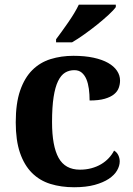

<svg xmlns="http://www.w3.org/2000/svg" viewBox="-20 -786 567 816"><path d="M294.9 9.8Q239.7 9.8 194.1 -4.4Q148.4 -18.6 115.7 -51.3Q83 -84 64.9 -136.7Q46.9 -189.5 46.9 -266.1Q46.9 -347.2 65.7 -401.4Q84.5 -455.6 117.4 -488.3Q150.4 -521 195.3 -534.9Q240.2 -548.8 292 -548.8Q340.3 -548.8 377.4 -540.8Q414.6 -532.7 439.5 -518.6Q464.4 -504.4 477.3 -485.1Q490.2 -465.8 490.2 -443.8Q490.2 -427.7 484.6 -412.4Q479 -397 464.6 -385.3Q450.2 -373.5 425 -366.2Q399.9 -358.9 360.8 -358.9Q360.8 -384.8 357.7 -408.2Q354.5 -431.6 347.2 -449.2Q339.8 -466.8 327.4 -477.3Q314.9 -487.8 295.9 -487.8Q273.9 -487.8 256.6 -477.3Q239.3 -466.8 226.8 -441.4Q214.4 -416 207.8 -373.5Q201.2 -331.1 201.2 -267.1Q201.2 -165.5 229 -115.2Q256.8 -64.9 319.8 -64.9Q345.7 -64.9 368.4 -71Q391.1 -77.1 409.7 -88.1Q428.2 -99.1 442.1 -114Q456.1 -128.9 464.8 -146Q477.1 -138.7 482.9 -126.2Q488.8 -113.8 488.8 -100.1Q488.8 -81.1 477.5 -61.5Q466.3 -42 442.6 -26.1Q418.9 -10.3 382.3 -0.2Q345.7 9.8 294.9 9.8ZM218.3 -619.1Q229 -633.3 242.4 -651.9Q255.9 -670.4 269.5 -690.2Q283.2 -710 295.2 -729.7Q307.1 -749.5 314.9 -766.1H472.2V-755.9Q462.9 -742.7 441.4 -722.9Q419.9 -703.1 393.3 -681.6Q366.7 -660.2 338.1 -639.9Q309.6 -619.6 286.1 -606H218.3Z"/></svg>

Font: Droid Serif
Style: Bold
Weight: 700
Designer: Monotype Design team
Foundry: Monotype Imaging Inc.
Version: Version 1.03